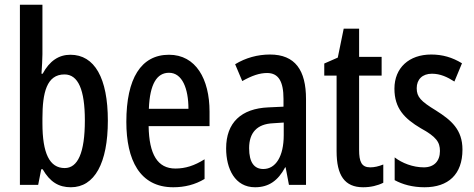

<svg xmlns="http://www.w3.org/2000/svg" viewBox="-20 -780 2001 810"><path d="M159 -551V-760H64V0H141L154 -66H160C191 -12 228 10 279 10C379 10 435 -92 435 -271C435 -451 379 -549 277 -549C228 -549 189 -523 160 -469H155C157 -501 159 -530 159 -551ZM252 -466C310 -466 338 -401 338 -272C338 -135 308 -71 253 -71C189 -71 159 -133 159 -260V-281C159 -389 177 -466 252 -466Z M693 -549C575 -549 513 -449 513 -266C513 -106 569 10 711 10C759 10 803 -1 843 -25V-108C800 -81 762 -69 720 -69C645 -69 609 -128 607 -248H864V-309C864 -447 806 -549 693 -549ZM693 -473C749 -473 775 -406 775 -321H608C612 -426 642 -473 693 -473Z M1119 -550C1067 -550 1016 -536 972 -509L1002 -438C1043 -461 1075 -472 1107 -472C1155 -472 1176 -436 1176 -363V-330L1112 -327C998 -322 934 -263 934 -154C934 -68 971 10 1056 10C1114 10 1153 -18 1183 -74H1185L1199 0H1271V-362C1271 -484 1225 -550 1119 -550ZM1132 -260 1177 -263V-210C1177 -120 1143 -67 1091 -67C1053 -67 1031 -94 1031 -155C1031 -220 1064 -257 1132 -260Z M1542 -74C1505 -74 1495 -98 1495 -148V-461H1590V-540H1495V-659H1430L1405 -537L1348 -512V-461H1400V-142C1400 -40 1434 10 1512 10C1544 10 1573 3 1597 -9V-86C1577 -78 1559 -74 1542 -74Z M1931 -149C1931 -233 1884 -273 1819 -314C1755 -353 1738 -371 1738 -408C1738 -445 1762 -469 1802 -469C1838 -469 1867 -455 1897 -436L1929 -513C1888 -538 1847 -550 1799 -550C1706 -550 1644 -494 1644 -406C1644 -323 1686 -280 1755 -239C1821 -203 1836 -180 1836 -143C1836 -100 1811 -74 1768 -74C1722 -74 1676 -92 1645 -116V-20C1678 -2 1720 10 1771 10C1871 10 1931 -44 1931 -149Z"/></svg>

Font: Noto Sans Sinhala UI ExtraCondensed Medium
Style: Regular
Weight: 500
Width: 2
Designer: Jelle Bosma - Monotype Design Team
Foundry: Monotype Imaging Inc.
Version: Version 2.006